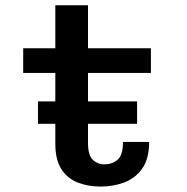

<svg xmlns="http://www.w3.org/2000/svg" viewBox="-20 -678 690 708"><path d="M184 -148V-221.5H120V-304H184V-409H65.5V-500H184V-658.5H304.5V-500H536.5V-409H304.5V-304H485.5V-221.5H304.5V-151Q304.5 -106 322 -89Q339.5 -72 366 -72Q393 -72 413.2 -88.5Q433.5 -105 433.5 -154.5H530Q530 -93 504.8 -57Q479.5 -21 438.8 -5.5Q398 10 351.5 10Q304.5 10 266.5 -5Q228.5 -20 206.2 -54.5Q184 -89 184 -148Z"/></svg>

Font: Trispace Medium
Style: Regular
Weight: 500
Designer: Tyler Finck
Foundry: Etcetera Type Company
Version: Version 1.210; ttfautohint (v1.8.3)